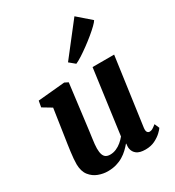

<svg xmlns="http://www.w3.org/2000/svg" viewBox="-207 -992 1022 1122"><g transform="rotate(-30 304.0 -431.0)"><path d="M188 10Q157 10 125.5 -1.8Q94 -13.5 72.2 -41Q50.5 -68.5 49.5 -116Q49.5 -133.5 51.2 -154.2Q53 -175 56 -198.2Q59 -221.5 62.5 -245.5Q66 -269.5 69.5 -292L96.5 -472.5L36.5 -508.5L44 -550L225.5 -567L249.5 -555L216 -288.5Q213.5 -267 210.5 -245.2Q207.5 -223.5 204.8 -203.5Q202 -183.5 200.2 -166.5Q198.5 -149.5 198.5 -137.5Q198.5 -112 204 -96.5Q209.5 -81 220.8 -74.2Q232 -67.5 249 -67.5Q270 -67.5 289.8 -76Q309.5 -84.5 326.2 -98.5Q343 -112.5 355.5 -128L414.5 -562.5H560L496.5 -105.5Q494 -86 499.5 -77.2Q505 -68.5 515.5 -68.5Q524.5 -68.5 533.8 -73.2Q543 -78 561 -92.5L575 -60Q570 -51.5 552.5 -34.8Q535 -18 507.2 -4Q479.5 10 442.5 10Q404 10 384.2 -4.8Q364.5 -19.5 360.5 -44.5Q360 -47 359.8 -50.8Q359.5 -54.5 359.8 -58.8Q360 -63 360.5 -67.5Q361 -72 361.5 -76L359.5 -77Q346.5 -61.5 330.2 -46Q314 -30.5 293 -17.8Q272 -5 246 2.5Q220 10 188 10ZM304 -658 471 -872.5 559.5 -795.5Q554 -785.5 535.8 -767.8Q517.5 -750 491.8 -728.8Q466 -707.5 438 -687Q410 -666.5 384.8 -650.2Q359.5 -634 342 -626.5Z"/></g></svg>

Font: Merriweather 20pt ExtraBold
Style: Italic
Weight: 800
Italic angle: -7.8°
Version: Version 2.101